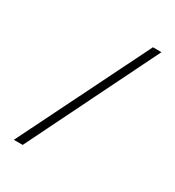

<svg xmlns="http://www.w3.org/2000/svg" viewBox="-191 -814 946 1035"><g transform="rotate(30 281.5 -296.5)"><path d="M55 107 455 -700H508L110 107Z"/></g></svg>

Font: Lexend ExtraLight
Style: Regular
Weight: 200
Designer: Bonnie Shaver-Troup, Thomas Jockin
Foundry: Lexend
Version: Version 1.007; ttfautohint (v1.8.3)